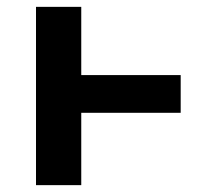

<svg xmlns="http://www.w3.org/2000/svg" viewBox="-20 -540 640 560"><path d="M85 0V-520H217V-321H507V-211H217V0Z"/></svg>

Font: Iosevka Etoile Extrabold
Style: Regular
Weight: 800
Designer: Belleve Invis
Foundry: Belleve Invis
Version: Version 22.1.2; ttfautohint (v1.8.4)